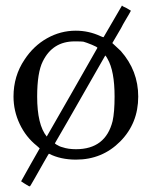

<svg xmlns="http://www.w3.org/2000/svg" viewBox="-20 -557 540 682"><path d="M348 -425 412 -535Q412 -537 414 -537Q414 -535 430 -528L445 -519Q443 -515 438.5 -507Q434 -499 425.5 -485Q417 -471 410 -457L379 -404Q382 -401 393.5 -390.5Q405 -380 409 -376Q471 -306 471 -214Q471 -119 407 -54.5Q343 10 250 10Q195 10 154 -11Q154 -13 137 17Q120 47 103 77Q86 107 86 105L82 104Q79 102 74.5 99.5Q70 97 65.5 94Q61 91 58 89L55 87L88 28Q121 -29 121 -30Q116 -34 111 -39Q72 -70 50 -116.5Q28 -163 28 -214Q28 -287 67 -345Q99 -394 147 -421Q195 -448 249 -448Q295 -448 336 -429Q339 -428 342 -426.5Q345 -425 346 -425ZM326 -387Q326 -390 306.5 -398Q287 -406 276 -409Q270 -410 245 -410Q167 -410 132 -339Q112 -299 112 -214Q112 -114 146 -72L236 -229ZM362 -348Q358 -356 354 -360Q177 -50 175 -48Q175 -47 179.5 -44Q184 -41 190.5 -38Q197 -35 202 -34Q222 -27 250 -27Q355 -27 380 -127Q387 -159 387 -214Q387 -305 362 -348Z"/></svg>

Font: KaTeX_Main
Style: Regular
Weight: 400
Version: Version 1.1; ttfautohint (v1.3)